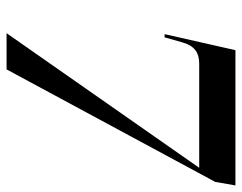

<svg xmlns="http://www.w3.org/2000/svg" viewBox="-98 -656 754 599"><g transform="rotate(90 279.5 -357.0)"><path d="M84 0H197L548 -651L559 -714H137L87 -493H97L112 -546C123 -587 145 -601 180 -601H504Z"/></g></svg>

Font: Noto Serif Display Condensed ExtraBold
Style: Italic
Weight: 800
Width: 3
Italic angle: -12°
Designer: Monotype Design Team
Foundry: Monotype Imaging Inc.
Version: Version 2.009